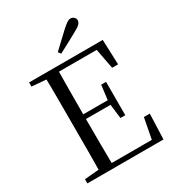

<svg xmlns="http://www.w3.org/2000/svg" viewBox="-220 -1072 1092 1199"><g transform="rotate(-30 326.0 -472.5)"><path d="M302.6 -802Q332.1 -829.3 359.7 -855.9Q387.3 -882.5 412.9 -905.7Q436.6 -927 450.2 -935.9Q463.9 -944.8 475.6 -944.8Q490.1 -944.8 500.2 -935Q510.2 -925.2 510.2 -912.4Q510.2 -899.7 498.7 -887Q487.2 -874.4 456.1 -858.2Q421.8 -839.2 386.7 -820.5Q351.6 -801.8 316.3 -783.2ZM52.8 0V-30.1L190.9 -42.1H202.2V0ZM155.3 0Q157.3 -83.6 157.4 -167.7Q157.5 -251.7 157.5 -336.8V-391.1Q157.5 -476.1 157.4 -560.4Q157.3 -644.8 155.3 -728H248.3Q247.1 -645.2 246.6 -559.4Q246.1 -473.5 246.1 -379.9V-357.6Q246.1 -257.3 246.6 -170.7Q247.1 -84.1 248.3 0ZM202.2 0V-34.3H576.6L532.4 -8.9L565.7 -182.5H608.3L601.6 0ZM202.2 -352.7V-386.4H442.5V-352.7ZM435.8 -250.4 422.2 -361.4V-382.4L435.8 -490.8H470.8V-250.4ZM52.8 -698V-728H202.2V-686.9H190.9ZM547.7 -548 514.8 -720.9 559.3 -693H202.2V-728H583.8L590.7 -548Z"/></g></svg>

Font: Early Summer Mincho VF
Style: Regular
Weight: 250
Designer: GuiWonder
Version: Version 1.002